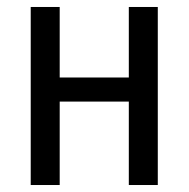

<svg xmlns="http://www.w3.org/2000/svg" viewBox="-20 -546 540 550"><path d="M432 -526V-16H349V-255H151V-16H68V-526H151V-324H349V-526Z"/></svg>

Font: D2Coding ligature
Style: Regular
Weight: 400
Monospace: yes
Designer: Yong-Rak Park; Jeong-Hwan Yoon; Sang-Min Lee;
Foundry: NHN Corporation
Version: Version 1.3.2; Build 20180524